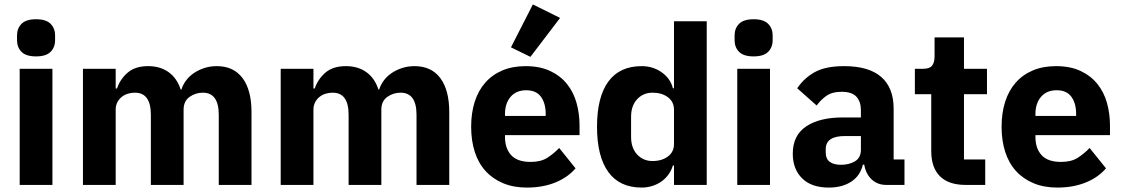

<svg xmlns="http://www.w3.org/2000/svg" viewBox="-20 -836 5074 868"><path d="M143 -581Q98 -581 77.5 -601.5Q57 -622 57 -654V-676Q57 -708 77.5 -728.5Q98 -749 143 -749Q188 -749 208.5 -728.5Q229 -708 229 -676V-654Q229 -622 208.5 -601.5Q188 -581 143 -581ZM69 -525H217V0H69Z M355 0V-525H503V-436H509Q523 -478 557 -507.5Q591 -537 650 -537Q704 -537 742 -510Q780 -483 797 -431H800Q807 -453 821.5 -472.5Q836 -492 857 -506Q878 -520 904 -528.5Q930 -537 960 -537Q1036 -537 1076.5 -483Q1117 -429 1117 -329V0H969V-317Q969 -417 897 -417Q864 -417 837 -398Q810 -379 810 -340V0H662V-317Q662 -417 590 -417Q574 -417 558.5 -412.5Q543 -408 530.5 -398Q518 -388 510.5 -373.5Q503 -359 503 -340V0Z M1249 0V-525H1397V-436H1403Q1417 -478 1451 -507.5Q1485 -537 1544 -537Q1598 -537 1636 -510Q1674 -483 1691 -431H1694Q1701 -453 1715.5 -472.5Q1730 -492 1751 -506Q1772 -520 1798 -528.5Q1824 -537 1854 -537Q1930 -537 1970.5 -483Q2011 -429 2011 -329V0H1863V-317Q1863 -417 1791 -417Q1758 -417 1731 -398Q1704 -379 1704 -340V0H1556V-317Q1556 -417 1484 -417Q1468 -417 1452.5 -412.5Q1437 -408 1424.5 -398Q1412 -388 1404.5 -373.5Q1397 -359 1397 -340V0Z M2110 0ZM2362 12Q2302 12 2255 -7.5Q2208 -27 2175.5 -62.5Q2143 -98 2126.5 -149Q2110 -200 2110 -263Q2110 -325 2126 -375.5Q2142 -426 2173.5 -462Q2205 -498 2251 -517.5Q2297 -537 2356 -537Q2421 -537 2467.5 -515Q2514 -493 2543.5 -456Q2573 -419 2586.5 -370.5Q2600 -322 2600 -269V-225H2263V-217Q2263 -165 2291 -134.5Q2319 -104 2379 -104Q2425 -104 2454 -122.5Q2483 -141 2508 -167L2582 -75Q2547 -34 2490.5 -11Q2434 12 2362 12ZM2359 -428Q2314 -428 2288.5 -398.5Q2263 -369 2263 -320V-312H2447V-321Q2447 -369 2425.5 -398.5Q2404 -428 2359 -428ZM2378 -579 2290 -622 2389 -816 2512 -755Z M3027 -88H3022Q3016 -67 3003 -48.5Q2990 -30 2971.5 -16.5Q2953 -3 2929.5 4.5Q2906 12 2881 12Q2781 12 2730 -58.5Q2679 -129 2679 -263Q2679 -397 2730 -467Q2781 -537 2881 -537Q2932 -537 2971.5 -509Q3011 -481 3022 -437H3027V-740H3175V0H3027ZM2930 -108Q2972 -108 2999.5 -128.5Q3027 -149 3027 -185V-340Q3027 -376 2999.5 -396.5Q2972 -417 2930 -417Q2888 -417 2860.5 -387.5Q2833 -358 2833 -308V-217Q2833 -167 2860.5 -137.5Q2888 -108 2930 -108Z M3387 -581Q3342 -581 3321.5 -601.5Q3301 -622 3301 -654V-676Q3301 -708 3321.5 -728.5Q3342 -749 3387 -749Q3432 -749 3452.5 -728.5Q3473 -708 3473 -676V-654Q3473 -622 3452.5 -601.5Q3432 -581 3387 -581ZM3313 -525H3461V0H3313Z M3987 0Q3947 0 3920.5 -25Q3894 -50 3887 -92H3881Q3869 -41 3828 -14.5Q3787 12 3727 12Q3648 12 3606 -30Q3564 -72 3564 -141Q3564 -224 3624.5 -264.5Q3685 -305 3789 -305H3872V-338Q3872 -376 3852 -398.5Q3832 -421 3785 -421Q3741 -421 3715 -402Q3689 -383 3672 -359L3584 -437Q3616 -484 3664.5 -510.5Q3713 -537 3796 -537Q3908 -537 3964 -488Q4020 -439 4020 -345V-115H4069V0ZM3782 -91Q3819 -91 3845.5 -107Q3872 -123 3872 -159V-221H3800Q3713 -221 3713 -162V-147Q3713 -118 3731 -104.5Q3749 -91 3782 -91Z M4346 0Q4269 0 4229.5 -39Q4190 -78 4190 -153V-410H4116V-525H4153Q4183 -525 4194 -539.5Q4205 -554 4205 -581V-667H4338V-525H4442V-410H4338V-115H4434V0Z M4760 12Q4700 12 4653 -7.5Q4606 -27 4573.5 -62.5Q4541 -98 4524.5 -149Q4508 -200 4508 -263Q4508 -325 4524 -375.5Q4540 -426 4571.5 -462Q4603 -498 4649 -517.5Q4695 -537 4754 -537Q4819 -537 4865.5 -515Q4912 -493 4941.5 -456Q4971 -419 4984.5 -370.5Q4998 -322 4998 -269V-225H4661V-217Q4661 -165 4689 -134.5Q4717 -104 4777 -104Q4823 -104 4852 -122.5Q4881 -141 4906 -167L4980 -75Q4945 -34 4888.5 -11Q4832 12 4760 12ZM4757 -428Q4712 -428 4686.5 -398.5Q4661 -369 4661 -320V-312H4845V-321Q4845 -369 4823.5 -398.5Q4802 -428 4757 -428Z"/></svg>

Font: Aneliza ExtraBold
Style: Regular
Weight: 800
Designer: Mike Abbink, Paul van der Laan, Pieter van Rosmalen
Foundry: Bold Monday
Version: Version 3.001;September 8, 2019;FontCreator 11.5.0.2425 64-b